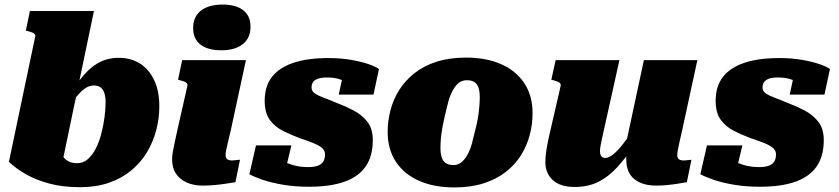

<svg xmlns="http://www.w3.org/2000/svg" viewBox="-20 -806 3669 840"><path d="M317 -92Q344 -92 364.5 -110Q385 -128 400 -158Q415 -188 424 -224Q433 -260 437.5 -295Q442 -330 442 -358Q442 -384 436 -400.5Q430 -417 419 -424.5Q408 -432 391 -432Q370 -432 351 -418.5Q332 -405 310 -377.5Q288 -350 257 -307L255 -338Q292 -406 327.5 -454Q363 -502 404.5 -527.5Q446 -553 500 -553Q552 -553 591.5 -528.5Q631 -504 654 -456.5Q677 -409 677 -341Q677 -288 663.5 -236.5Q650 -185 623 -140Q596 -95 554.5 -60.5Q513 -26 457 -6.5Q401 13 330 13Q255 13 195.5 -3Q136 -19 92 -44.5Q48 -70 19 -98L134 -646Q136 -652 132 -656.5Q128 -661 120.5 -664Q113 -667 101 -670L93 -672L111 -758H391L248 -73Q235 -83 227.5 -95.5Q220 -108 218 -121.5Q216 -135 219.5 -148.5Q223 -162 233 -175Q240 -150 249.5 -131.5Q259 -113 275.5 -102.5Q292 -92 317 -92Z M733 -109Q733 -124 736 -141.5Q739 -159 744.5 -184Q750 -209 758 -246L800 -431Q801 -437 797.5 -441.5Q794 -446 786.5 -449Q779 -452 767 -455L759 -457L777 -543H1056L989 -233Q982 -204 977 -183Q972 -162 969.5 -149Q967 -136 967 -128Q967 -115 974 -109.5Q981 -104 995 -104Q1003 -104 1009 -105Q1015 -106 1020.5 -106.5Q1026 -107 1030 -107L1010 -9Q992 -6 969 -2.5Q946 1 920 3.5Q894 6 866 6Q827 6 797 -7.5Q767 -21 750 -46Q733 -71 733 -109ZM825 -683Q825 -733 859 -759.5Q893 -786 954 -786Q1013 -786 1044.5 -761Q1076 -736 1076 -689Q1076 -640 1042.5 -613Q1009 -586 948 -586Q889 -586 857 -611Q825 -636 825 -683Z M1332 11Q1269 11 1217 2Q1165 -7 1127.5 -20Q1090 -33 1071 -44L1100 -170H1255L1225 -46Q1205 -53 1195.5 -66.5Q1186 -80 1186 -94.5Q1186 -109 1194 -116Q1205 -109 1223.5 -99Q1242 -89 1268.5 -82Q1295 -75 1329 -75Q1354 -75 1370.5 -81Q1387 -87 1394.5 -99.5Q1402 -112 1402 -130Q1402 -145 1392.5 -155Q1383 -165 1366.5 -173Q1350 -181 1330 -188Q1310 -195 1290 -202Q1253 -216 1218 -233.5Q1183 -251 1160.5 -281.5Q1138 -312 1138 -365Q1138 -428 1169.5 -469Q1201 -510 1263 -531Q1325 -552 1416 -552Q1471 -552 1516.5 -544Q1562 -536 1593.5 -525Q1625 -514 1638 -504L1614 -392H1462L1483 -490Q1499 -492 1508.5 -480.5Q1518 -469 1520 -456Q1522 -443 1513 -437Q1504 -443 1490 -450Q1476 -457 1456.5 -462Q1437 -467 1409 -467Q1377 -467 1360 -456.5Q1343 -446 1343 -423Q1343 -407 1358 -397Q1373 -387 1397.5 -378Q1422 -369 1450 -357Q1490 -342 1526.5 -323Q1563 -304 1587 -273.5Q1611 -243 1611 -193Q1611 -123 1580 -78Q1549 -33 1487 -11Q1425 11 1332 11Z M2060 -240Q2067 -266 2071 -291Q2075 -316 2077 -339Q2079 -362 2079 -381Q2079 -404 2074 -420.5Q2069 -437 2057 -446Q2045 -455 2022 -455Q2001 -455 1986 -442.5Q1971 -430 1959.5 -408Q1948 -386 1940.5 -358Q1933 -330 1926 -299Q1920 -273 1915.5 -248Q1911 -223 1909 -200.5Q1907 -178 1907 -158Q1907 -136 1912 -119Q1917 -102 1929.5 -93Q1942 -84 1964 -84Q1985 -84 2000 -97Q2015 -110 2026.5 -131.5Q2038 -153 2045.5 -181.5Q2053 -210 2060 -240ZM1676 -229Q1676 -277 1688.5 -324.5Q1701 -372 1727 -413Q1753 -454 1793.5 -486Q1834 -518 1890 -536Q1946 -554 2019 -554Q2107 -554 2172 -525.5Q2237 -497 2273.5 -442.5Q2310 -388 2310 -311Q2310 -262 2297.5 -215Q2285 -168 2259 -126.5Q2233 -85 2192.5 -53.5Q2152 -22 2096 -4Q2040 14 1967 14Q1880 14 1814.5 -14.5Q1749 -43 1712.5 -97.5Q1676 -152 1676 -229Z M2614 -201Q2610 -183 2607.5 -169Q2605 -155 2605 -143Q2605 -135 2607.5 -128.5Q2610 -122 2615 -118.5Q2620 -115 2628 -115Q2644 -115 2664.5 -132Q2685 -149 2708 -179Q2731 -209 2756 -247V-172Q2719 -117 2681 -75Q2643 -33 2598 -10.5Q2553 12 2494 12Q2431 12 2398.5 -18Q2366 -48 2366 -97Q2366 -120 2370 -146Q2374 -172 2381 -205L2433 -431Q2434 -437 2430.5 -441.5Q2427 -446 2419.5 -449Q2412 -452 2401 -455L2392 -457L2411 -543H2690ZM2964 -234Q2957 -204 2952.5 -183.5Q2948 -163 2945.5 -149.5Q2943 -136 2943 -128Q2943 -115 2950 -109.5Q2957 -104 2971 -104Q2981 -104 2990 -105.5Q2999 -107 3005 -107L2985 -9Q2968 -6 2946.5 -2.5Q2925 1 2901 3.5Q2877 6 2852 6Q2790 6 2755 -22.5Q2720 -51 2720 -108Q2720 -112 2720 -117Q2720 -122 2720 -129Q2720 -136 2720 -145L2709 -132L2797 -543H3031Z M3305 11Q3242 11 3190 2Q3138 -7 3100.5 -20Q3063 -33 3044 -44L3073 -170H3228L3198 -46Q3178 -53 3168.5 -66.5Q3159 -80 3159 -94.5Q3159 -109 3167 -116Q3178 -109 3196.5 -99Q3215 -89 3241.5 -82Q3268 -75 3302 -75Q3327 -75 3343.5 -81Q3360 -87 3367.5 -99.5Q3375 -112 3375 -130Q3375 -145 3365.5 -155Q3356 -165 3339.5 -173Q3323 -181 3303 -188Q3283 -195 3263 -202Q3226 -216 3191 -233.5Q3156 -251 3133.5 -281.5Q3111 -312 3111 -365Q3111 -428 3142.5 -469Q3174 -510 3236 -531Q3298 -552 3389 -552Q3444 -552 3489.5 -544Q3535 -536 3566.5 -525Q3598 -514 3611 -504L3587 -392H3435L3456 -490Q3472 -492 3481.5 -480.5Q3491 -469 3493 -456Q3495 -443 3486 -437Q3477 -443 3463 -450Q3449 -457 3429.5 -462Q3410 -467 3382 -467Q3350 -467 3333 -456.5Q3316 -446 3316 -423Q3316 -407 3331 -397Q3346 -387 3370.5 -378Q3395 -369 3423 -357Q3463 -342 3499.5 -323Q3536 -304 3560 -273.5Q3584 -243 3584 -193Q3584 -123 3553 -78Q3522 -33 3460 -11Q3398 11 3305 11Z"/></svg>

Font: Roboto Serif Black
Style: Italic
Weight: 900
Italic angle: -10°
Version: Version 1.008